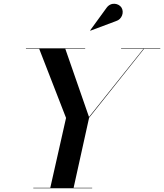

<svg xmlns="http://www.w3.org/2000/svg" viewBox="-20 -1009 879 1029"><path d="M602 -896C634 -905.5 646.5 -944 631 -968.5C617 -990.5 575.5 -1001 551 -967L463 -846L464.5 -844.5ZM158.5 -2.5V0H474V-2.5H374.5L457.5 -378L752 -747.5H839V-750H629V-747.5H749L457 -382L330 -747.5H436.5V-750H119V-747.5H190L334 -377L249.5 -2.5Z"/></svg>

Font: Bodoni* 72pt Medium
Style: Italic
Weight: 500
Italic angle: -13°
Version: Version 2.3